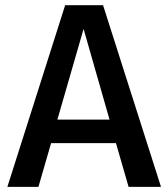

<svg xmlns="http://www.w3.org/2000/svg" viewBox="-20 -728 655 748"><path d="M431.8 -170.3H179L129.7 0H8.7L233.8 -707.7H381.5L607.2 0H481ZM203.6 -262.1H406.7L305.6 -615.4Z"/></svg>

Font: Fira Code Medium
Style: Regular
Weight: 500
Designer: Carrois Corporate, Edenspiekermann AG, Nikita Prokopov
Foundry: Carrois Corporate, Edenspiekermann AG, Nikita Prokopov
Version: Version 6.002